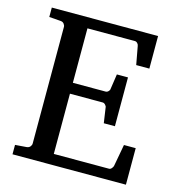

<svg xmlns="http://www.w3.org/2000/svg" viewBox="-101 -760 786 848"><g transform="rotate(15 291.5 -335.5)"><path d="M550.8 0H32.2V-43L84 -46.9Q94.7 -47.9 100.3 -54.7Q106 -61.5 106 -68.8V-602.1Q106 -609.4 100.3 -616.5Q94.7 -623.5 84 -624L32.2 -627.9V-670.9H518.1V-522H458L442.9 -604Q442.4 -611.3 437 -617.2Q431.6 -623 424.8 -623H208V-374H357.9Q364.7 -374 370.4 -379.9Q376 -385.7 376 -391.1L386.2 -460H437V-236.8H386.2L376 -306.2Q376 -311.5 370.1 -317.9Q364.3 -324.2 357.9 -324.2H208V-48.8H460.9Q467.3 -48.8 472.9 -55.9Q478.5 -63 479 -67.9L497.1 -167H550.8Z"/></g></svg>

Font: Charis
Style: Regular
Weight: 400
Designer: Walt Agee, Miriam Martin, Annie Olsen, Victor Gaultney, Lorna Priest, Alan Ward, Bob Hallissy, Martin Hosken, Sharon Cor
Foundry: SIL Global
Version: Version 7.000